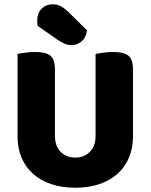

<svg xmlns="http://www.w3.org/2000/svg" viewBox="-20 -860 704 898"><path d="M332 18Q269 18 219 1Q169 -16 134 -47.5Q99 -79 80.5 -123.5Q62 -168 62 -222V-608Q74 -610 97 -613.5Q120 -617 143 -617Q193 -617 215 -600Q237 -583 237 -534V-225Q237 -177 263.5 -150Q290 -123 332 -123Q374 -123 400.5 -150Q427 -177 427 -225V-608Q439 -610 462 -613.5Q485 -617 508 -617Q558 -617 580 -600Q602 -583 602 -534V-222Q602 -168 583.5 -123.5Q565 -79 530 -47.5Q495 -16 445 1Q395 18 332 18ZM156 -739Q155 -743 154.5 -750.5Q154 -758 154 -762Q154 -799 175 -819.5Q196 -840 227 -840Q247 -840 264 -831Q281 -822 301 -803L387 -718Q382 -683 361 -666Q340 -649 316 -649Q295 -649 280 -656.5Q265 -664 248 -675Z"/></svg>

Font: Baloo Tammudu 2 ExtraBold
Style: Regular
Weight: 800
Designer: Maithili Shingre, Omkar Shende and Ek Type
Foundry: Ek Type
Version: Version 1.640;hotconv 1.0.111;makeotfexe 2.5.65597; ttfautoh